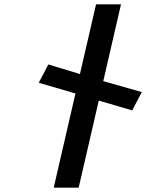

<svg xmlns="http://www.w3.org/2000/svg" viewBox="-20 -880 674 885"><path d="M589.4 -371.2 633.7 -455.5 456 -506.1 537.7 -860H422.7L348.5 -538.8L202.9 -582.9L158.6 -498.5L327.8 -449.1L227.6 -15H342.6L435.3 -416.4Z"/></svg>

Font: Stormning
Style: LightObl
Weight: 400
Designer: Robert Jablonski, Mew Too
Foundry: Cannot Into Space Fonts
Version: Version 0.90